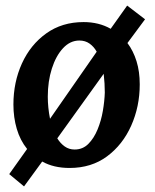

<svg xmlns="http://www.w3.org/2000/svg" viewBox="-20 -590 555 687"><path d="M435 -570 499 -521 436 -436Q457 -408 468.5 -371Q480 -334 480 -288Q480 -209 449.5 -140.5Q419 -72 363 -30.5Q307 11 229 11Q172 11 131 -12L66 77L13 33L77 -57Q52 -88 40 -129Q28 -170 28 -216Q28 -296 58.5 -363Q89 -430 145.5 -470.5Q202 -511 279 -511Q334 -511 376 -487ZM351 -326 185 -95Q196 -77 211.5 -66Q227 -55 247 -55Q276 -55 296 -75Q316 -95 329 -126.5Q342 -158 348 -193Q354 -228 355 -259Q355 -274 354 -291.5Q353 -309 351 -326ZM264 -445Q231 -445 205.5 -417.5Q180 -390 165.5 -344.5Q151 -299 151 -244Q151 -225 153 -205Q155 -185 159 -165L326 -405Q316 -423 300.5 -434Q285 -445 264 -445Z"/></svg>

Font: Lora
Style: Italic
Weight: 400
Italic angle: -3°
Designer: Olga Karpushina, Alexei Vanyashin (Cyrillic)
Foundry: Cyreal
Version: Version 3.008